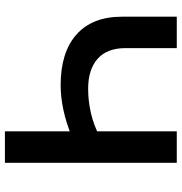

<svg xmlns="http://www.w3.org/2000/svg" viewBox="1 -741 740 782"><g transform="rotate(-90 371.0 -350.0)"><path d="M566 0V-209Q566 -284 522.5 -322.5Q479 -361 400 -361Q352 -361 303 -350Q254 -339 210 -316L207 -428Q263 -451 315.5 -462Q368 -473 415 -473Q549 -473 621.5 -408.5Q694 -344 694 -223V0ZM99 0V-700H227V0Z"/></g></svg>

Font: MOST Montserrat SemiBold
Style: Regular
Weight: 600
Designer: Julieta Ulanovsky
Foundry: Julieta Ulanovsky
Version: Version 8.000;March 11, 2024;FontCreator 15.0.0.2926 64-bit